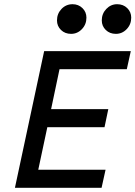

<svg xmlns="http://www.w3.org/2000/svg" viewBox="-20 -893 644 913"><path d="M51 0 190 -650H602L583 -564H263L223 -374H495L477 -288H205L162 -86H482L463 0ZM318 -732Q289 -732 270 -750.5Q251 -769 251 -796Q251 -828 272.5 -850.5Q294 -873 325 -873Q353 -873 372 -854.5Q391 -836 391 -809Q391 -777 369.5 -754.5Q348 -732 318 -732ZM531 -732Q502 -732 483 -750.5Q464 -769 464 -796Q464 -828 485.5 -850.5Q507 -873 537 -873Q566 -873 585 -854.5Q604 -836 604 -809Q604 -777 582.5 -754.5Q561 -732 531 -732Z"/></svg>

Font: Sometype Mono Medium
Style: Italic
Weight: 500
Italic angle: -12°
Monospace: yes
Designer: Ryoichi Tsunekawa
Foundry: Dharma Type
Version: Version 1.000; ttfautohint (v1.8.3)